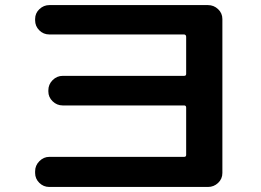

<svg xmlns="http://www.w3.org/2000/svg" viewBox="-20 -743 1040 766"><path d="M176.8 2.9Q153.3 2.9 136.7 -13.7Q120.1 -30.3 120.1 -52.7V-59.6Q120.1 -83 137.2 -100.1Q154.3 -117.2 176.8 -117.2H714.8Q722.7 -117.2 722.7 -125V-313.5Q722.7 -322.3 714.8 -322.3H230.5Q207 -322.3 189.9 -338.9Q172.9 -355.5 172.9 -377.9V-382.8Q172.9 -406.2 189.9 -423.3Q207 -440.4 230.5 -440.4H714.8Q722.7 -440.4 722.7 -448.2V-595.7Q722.7 -604.5 714.8 -605.5H176.8Q153.3 -605.5 136.7 -622.1Q120.1 -638.7 120.1 -662.1V-667Q120.1 -690.4 137.2 -706.5Q154.3 -722.7 176.8 -722.7H809.6Q833 -722.7 850.1 -706.5Q867.2 -690.4 867.2 -667V-52.7Q867.2 -29.3 850.1 -13.2Q833 2.9 809.6 2.9Z"/></svg>

Font: Rounded Mgen+ 1mn bold
Style: Bold
Weight: 700
Designer: [Source Han Sans]
Ryoko NISHIZUKA  (kana & ideographs); Paul D. Hunt (Latin, Greek & Cyrillic); Wenlong ZHANG  (bopomofo
Version: Version 1.059.20150602